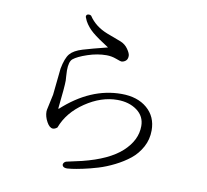

<svg xmlns="http://www.w3.org/2000/svg" viewBox="-88 -865 1095 1017"><g transform="rotate(10 460.0 -356.5)"><path d="M743 -221Q743 -172 720.5 -131Q698 -90 663.5 -62.5Q629 -35 585 -13Q541 9 499.5 21.5Q458 34 420 42Q382 50 361.5 52.5Q341 55 337 55Q320 55 314 47.5Q308 40 312.5 31.5Q317 23 327 20L408 2Q549 -33 617 -95.5Q685 -158 685 -234Q685 -287 642.5 -318Q600 -349 537 -349Q450 -349 365 -291.5Q280 -234 249 -150Q237 -140 226 -140Q208 -140 192.5 -168Q177 -196 177 -223Q177 -228 178 -233L195 -312Q196 -314 196 -316L211 -460Q222 -518 242 -541.5Q262 -565 308.5 -579Q355 -593 439 -614Q379 -652 350 -676.5Q321 -701 304 -732L295 -753Q294 -768 310 -768Q317 -768 322 -764Q356 -712 422 -686L499 -657Q524 -647 539.5 -624.5Q555 -602 555 -589Q555 -570 544 -561.5Q533 -553 521 -553Q517 -553 491.5 -562.5Q466 -572 439 -572Q390 -572 338 -554.5Q286 -537 264 -519Q246 -504 246 -456Q246 -443 247.5 -424.5Q249 -406 249 -402Q249 -368 236 -251L238 -248Q386 -384 553 -384Q639 -384 691 -339.5Q743 -295 743 -221Z"/></g></svg>

Font: cwTeXMing
Style: Medium
Weight: 500
Version: Version 1.17